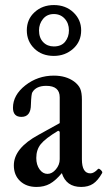

<svg xmlns="http://www.w3.org/2000/svg" viewBox="-20 -721 421 752"><path d="M190.9 -502Q144 -502 114.5 -530.8Q85 -559.6 85 -602.1Q85 -645.5 115.5 -673.3Q146 -701.2 190.9 -701.2Q237.3 -701.2 267.6 -672.4Q297.9 -643.6 297.9 -602.1Q297.9 -558.1 266.4 -530Q234.9 -502 190.9 -502ZM190.9 -539.1Q220.2 -539.1 235.1 -557.6Q250 -576.2 250 -602.1Q250 -629.9 233.4 -647.9Q216.8 -666 190.9 -666Q164.1 -666 148.4 -646.7Q132.8 -627.4 132.8 -602.1Q132.8 -572.8 149.2 -555.9Q165.5 -539.1 190.9 -539.1ZM123 11.2Q83 11.2 58.6 -12Q34.2 -35.2 34.2 -73.2Q34.2 -140.6 130.9 -192.9L213.9 -238.8V-339.8Q213.9 -384.8 161.1 -384.8Q122.1 -384.8 106.9 -359.9Q102.5 -354 101.1 -312Q101.1 -263.2 64 -263.2Q30.8 -263.2 30.8 -298.8Q30.8 -348.6 79.3 -386.7Q127.9 -424.8 190.9 -424.8Q238.3 -424.8 270 -401.9Q287.6 -388.7 294.2 -373.5Q300.8 -358.4 300.8 -330.1V-97.2Q300.8 -42 334 -42Q348.1 -42 363.8 -59.1Q367.2 -62.5 375 -54.9Q382.8 -47.4 379.9 -43Q363.3 -13.7 344.5 -1.2Q325.7 11.2 297.9 11.2Q239.3 11.2 222.2 -43Q197.8 -13.7 175.3 -1.2Q152.8 11.2 123 11.2ZM166 -40Q184.1 -40 199 -57.9Q213.9 -75.7 213.9 -97.2V-205.1L208 -209Q157.7 -178.7 139.9 -156.7Q122.1 -134.8 122.1 -102.1Q122.1 -75.7 134.8 -57.9Q147.5 -40 166 -40Z"/></svg>

Font: Junicode SmCond Medium
Style: Regular
Weight: 500
Width: 4
Designer: Peter S. Baker
Version: Version 2.206